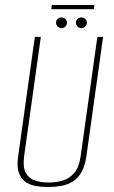

<svg xmlns="http://www.w3.org/2000/svg" viewBox="-20 -739 458 771"><path d="M173 12Q146 12 122 7.5Q98 3 80.5 -10Q63 -23 55 -47.5Q47 -72 53 -112L120 -591H144L77 -113Q71 -68 83.5 -45Q96 -22 121 -14Q146 -6 175 -6Q205 -6 232 -14Q259 -22 278.5 -45Q298 -68 304 -113L371 -591H394L327 -112Q321 -72 307 -47.5Q293 -23 272 -10Q251 3 225.5 7.5Q200 12 173 12ZM227 -626Q218 -626 211.5 -632.5Q205 -639 205 -648Q205 -657 211.5 -663Q218 -669 227 -669Q236 -669 242.5 -663Q249 -657 249 -648Q249 -639 242.5 -632.5Q236 -626 227 -626ZM307 -626Q298 -626 291.5 -632.5Q285 -639 285 -648Q285 -657 291.5 -663Q298 -669 307 -669Q316 -669 322.5 -663Q329 -657 329 -648Q329 -639 322.5 -632.5Q316 -626 307 -626ZM186 -702 188 -719H359L357 -702Z"/></svg>

Font: Alumni Sans Thin
Style: Italic
Weight: 100
Italic angle: -8°
Designer: Robert E. Leuschke
Foundry: Robert E. Leuschke
Version: Version 1.016